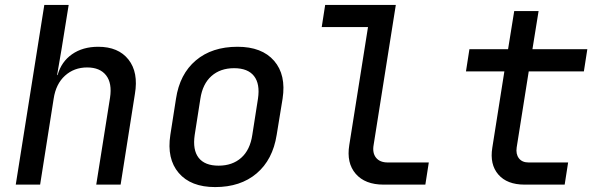

<svg xmlns="http://www.w3.org/2000/svg" viewBox="-20 -750 2440 780"><path d="M44 0 160 -730H259L230 -550L212 -445H214Q229 -499 272.5 -529.5Q316 -560 379 -560Q461 -560 502 -508Q543 -456 528 -368L470 0H371L427 -353Q436 -412 411 -444Q386 -476 334 -476Q281 -476 244 -442.5Q207 -409 198 -349L143 0Z M854 10Q755 10 706 -47.5Q657 -105 672 -202L695 -349Q710 -449 775.5 -504.5Q841 -560 945 -560Q1044 -560 1093.5 -503Q1143 -446 1128 -349L1104 -202Q1088 -101 1022.5 -45.5Q957 10 854 10ZM868 -77Q924 -77 960 -109Q996 -141 1005 -202L1028 -349Q1037 -409 1012 -441Q987 -473 931 -473Q875 -473 839 -441Q803 -409 794 -349L771 -202Q762 -141 787 -109Q812 -77 868 -77Z M1538 0Q1463 0 1425 -44Q1387 -88 1399 -161L1475 -640H1287L1301 -730H1588L1498 -162Q1492 -129 1507.5 -109.5Q1523 -90 1555 -90H1722L1708 0Z M2111 0Q2040 0 2004.5 -41Q1969 -82 1980 -150L2029 -460H1873L1887 -550H2044L2069 -705H2168L2143 -550H2366L2352 -460H2128L2079 -151Q2075 -124 2088 -107Q2101 -90 2127 -90H2288L2274 0Z"/></svg>

Font: JetBrains Mono NL Medium
Style: Italic
Weight: 500
Italic angle: -9°
Monospace: yes
Designer: Philipp Nurullin, Konstantin Bulenkov
Foundry: JetBrains
Version: Version 2.305; ttfautohint (v1.8.4.7-5d5b)